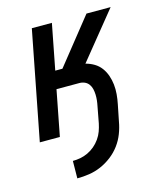

<svg xmlns="http://www.w3.org/2000/svg" viewBox="-111 -613 772 906"><g transform="rotate(-15 275.0 -160.0)"><path d="M154 210 155 125Q173 125 192 121.5Q211 118 229 109.5Q247 101 262.5 88Q278 75 290 58Q302 41 308.5 23Q315 5 319 -14L334 -94Q337 -108 338.5 -122Q340 -136 339.5 -150Q339 -164 336 -177Q333 -190 325.5 -200.5Q318 -211 306 -216.5Q294 -222 280 -222H168L125 0H27L130 -530H228L185 -308H220L397 -530H515L331 -303Q354 -297 373 -285.5Q392 -274 405 -256.5Q418 -239 425.5 -217.5Q433 -196 435.5 -173Q438 -150 436 -126Q434 -102 429 -78L413 2Q408 31 397 59.5Q386 88 367.5 113Q349 138 323.5 157.5Q298 177 270 189Q242 201 212.5 205.5Q183 210 154 210Z"/></g></svg>

Font: Lode Dark Term
Style: Bold Italic
Weight: 700
Italic angle: -11°
Monospace: yes
Designer: Belleve Invis
Foundry: Belleve Invis
Version: Version 29.2.0